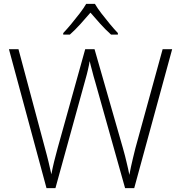

<svg xmlns="http://www.w3.org/2000/svg" viewBox="-20 -967 929 987"><path d="M865 -714 670 0H623L470 -544Q465 -560 461 -575Q457 -590 453.5 -604Q450 -618 446.5 -630Q443 -642 441 -653Q439 -642 437 -631Q435 -620 432 -608Q429 -596 426 -583.5Q423 -571 419 -558L265 0H219L26 -714H75L211 -206Q216 -186 221 -168.5Q226 -151 229.5 -134.5Q233 -118 237 -102Q241 -86 244 -71Q247 -87 250.5 -103Q254 -119 258 -135.5Q262 -152 267 -170Q272 -188 277 -208L418 -714H466L612 -205Q618 -185 622.5 -166.5Q627 -148 631 -131.5Q635 -115 638.5 -99.5Q642 -84 645 -68Q649 -90 653.5 -110.5Q658 -131 663.5 -154Q669 -177 676 -205L816 -714ZM468 -947Q480 -926 501 -898.5Q522 -871 544.5 -844Q567 -817 586 -797V-789H551Q524 -813 496 -844Q468 -875 445 -902Q422 -875 394 -844Q366 -813 339 -789H305V-797Q324 -817 346.5 -844Q369 -871 390 -898.5Q411 -926 423 -947Z"/></svg>

Font: Noto Sans Oriya ExtraLight
Style: Regular
Weight: 250
Version: Version 2.003